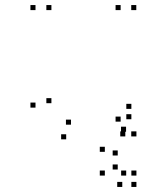

<svg xmlns="http://www.w3.org/2000/svg" viewBox="-20 -530 660 760"><path d="M120.5 -490V-510H100.5V-490ZM120.5 -104V-124H100.5V-104ZM242 21.5V1.5H222V21.5ZM500 -58V-78H480V-58ZM500 -99V-119H480V-99ZM261 -36.5V-56.5H241V-36.5ZM183.5 -121.5V-141.5H163.5V-121.5ZM183.5 -490V-510H163.5V-490ZM457.5 -490V-510H437.5V-490ZM457.5 -48.5V-68.5H437.5V-48.5ZM476 10V-10H456V10ZM519.5 10V-10H499.5V10ZM519.5 -490V-510H499.5V-490ZM395 165V145H375V165ZM464 210V190H444V210ZM520 210V190H500V210ZM520 165V145H500V165ZM479.5 165V145H459.5V165ZM446 141V121H426V141ZM446 85.5V65.5H426V85.5ZM520 10V-10H500V10ZM479 -8.5V-28.5H459V-8.5ZM395 71V51H375V71Z"/></svg>

Font: Monaspace Krypton Dots Var
Style: Regular
Weight: 400
Designer: Riley Cran and the Lettermatic Team
Version: Version 1.100 (Monaspace Krypton Dots)